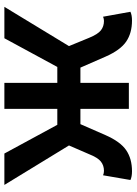

<svg xmlns="http://www.w3.org/2000/svg" viewBox="104 -712 609 856"><g transform="rotate(90 408.0 -284.5)"><path d="M186 -288 149 -378Q133 -417 115.5 -430.5Q98 -444 74 -444Q64 -444 55 -440L33 -562Q48 -569 72 -569Q128 -569 166 -543Q204 -517 233 -451L282 -339H350V-555H466V-339H534L583 -451Q612 -517 650 -543Q688 -569 744 -569Q768 -569 783 -562L762 -440Q753 -444 742 -444Q718 -444 700.5 -430Q683 -416 668 -378L629 -288L805 0H665L537 -236H466V0H350V-236H279L151 0H11Z"/></g></svg>

Font: Merged Yaku Han JP SemiBold
Style: Regular
Weight: 600
Designer: Ryoko NISHIZUKA 西塚涼子 (kana, bopomofo & ideographs); Paul D. Hunt (Latin, Greek & Cyrillic); Sandoll Communications 산돌커뮤니
Foundry: Adobe
Version: Version 2.004